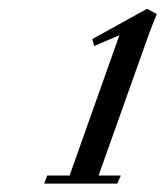

<svg xmlns="http://www.w3.org/2000/svg" viewBox="-20 -677 382 443"><path d="M82 -253.4 88.9 -272H140.6L255.4 -595.7L197.3 -570.8L192.9 -586.9L319.3 -656.7L341.8 -644.5Q331.5 -619.6 322.8 -596.2L207.5 -272H258.8L250.5 -253.4Z"/></svg>

Font: Elstob 10pt
Style: Italic
Weight: 400
Italic angle: -20°
Designer: Peter S. Baker
Version: Version 1.015